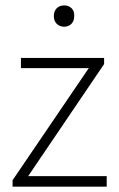

<svg xmlns="http://www.w3.org/2000/svg" viewBox="-20 -696 444 716"><path d="M219.2 -596.2Q202.1 -596.7 191.4 -607.4Q180.7 -618.2 180.7 -636.2Q180.7 -654.3 191.4 -665Q202.1 -675.8 219.2 -675.8Q236.3 -675.8 247.1 -665Q257.8 -654.3 256.8 -635.7Q256.8 -618.2 246.6 -607.4Q236.3 -596.7 219.2 -596.2ZM26.9 0V-23.9L311 -441.9H58.1V-480H368.2V-457L85 -39.1H377.9V0Z"/></svg>

Font: SourceSansPro-Light
Style: Regular
Weight: 300
Designer: Paul D. Hunt
Foundry: Adobe Systems Incorporated
Version: Version 2.020;PS 2.0;hotconv 1.0.86;makeotf.lib2.5.63406